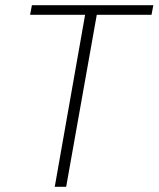

<svg xmlns="http://www.w3.org/2000/svg" viewBox="-20 -720 611 740"><path d="M191 0 308 -663H96L103 -700H571L564 -663H353L235 0Z"/></svg>

Font: DM Sans 28pt ExtraLight
Style: Italic
Weight: 250
Italic angle: -10°
Version: Version 4.004;gftools[0.9.30]